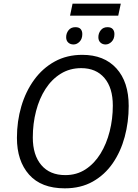

<svg xmlns="http://www.w3.org/2000/svg" viewBox="-20 -1027 761 1057"><path d="M336.4 9.8Q207 9.8 140.1 -65.7Q73.2 -141.1 73.2 -268.1Q73.2 -359.4 97.4 -441.7Q121.6 -523.9 168.2 -587.9Q214.8 -651.9 281.5 -688.5Q348.1 -725.1 433.1 -725.1Q553.2 -725.1 620.8 -650.6Q688.5 -576.2 688.5 -443.8Q688.5 -355 666.5 -273.4Q644.5 -191.9 600.6 -128.2Q556.6 -64.5 490.7 -27.3Q424.8 9.8 336.4 9.8ZM339.4 -63Q402.3 -63 450.9 -94.7Q499.5 -126.5 533 -180.7Q566.4 -234.9 583.7 -303.5Q601.1 -372.1 601.1 -445.8Q601.1 -543.5 554.9 -597.7Q508.8 -651.9 427.2 -651.9Q364.3 -651.9 314.7 -621.3Q265.1 -590.8 230.7 -537.6Q196.3 -484.4 178.5 -415.5Q160.6 -346.7 160.6 -270Q160.6 -173.3 207.5 -118.2Q254.4 -63 339.4 -63ZM365.7 -940.9 379.4 -1006.8H645L630.9 -940.9ZM384.8 -782.2Q367.2 -782.2 355.7 -792.7Q344.2 -803.2 344.2 -822.3Q344.2 -843.8 357.4 -860.6Q370.6 -877.4 395 -877.4Q415 -877.4 424.1 -866.9Q433.1 -856.4 433.1 -839.4Q433.1 -813 418.2 -797.6Q403.3 -782.2 384.8 -782.2ZM561 -782.2Q544.4 -782.2 533 -792.7Q521.5 -803.2 521.5 -822.3Q521.5 -843.8 534.7 -860.6Q547.9 -877.4 571.8 -877.4Q591.3 -877.4 600.6 -866.9Q609.9 -856.4 609.9 -839.4Q609.9 -813 594.7 -797.6Q579.6 -782.2 561 -782.2Z"/></svg>

Font: Open Sans
Style: Italic
Weight: 400
Italic angle: -12°
Designer: Monotype Design Team
Foundry: Monotype Imaging Inc.
Version: Version 3.000; ttfautohint (v1.8.4)